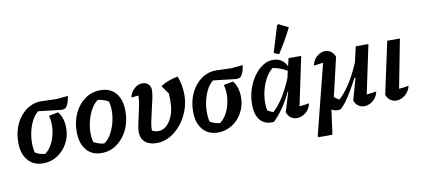

<svg xmlns="http://www.w3.org/2000/svg" viewBox="-82 -1076 3445 1567"><g transform="rotate(-10 1640.5 -292.0)"><path d="M197 11Q117 11 71 -43.5Q25 -98 25 -193Q25 -256 44 -311Q63 -366 97 -407Q131 -448 176 -470.5Q221 -493 273 -491L394 -487L490 -496Q483 -453 473.5 -431Q464 -409 451.5 -401Q439 -393 423 -393Q413 -393 402 -395L231 -415Q204 -397 183.5 -361.5Q163 -326 150 -280Q137 -234 135 -184.5Q133 -135 143 -89Q176 -67 226 -62Q264 -90 288 -140Q312 -190 318.5 -249.5Q325 -309 310 -363L388 -378Q409 -353 420 -318.5Q431 -284 431 -241Q431 -171 399.5 -114Q368 -57 315 -23Q262 11 197 11Z M682 11Q601 11 555.5 -44Q510 -99 510 -195Q510 -280 542.5 -348.5Q575 -417 631.5 -456.5Q688 -496 759 -496Q840 -496 885.5 -442.5Q931 -389 931 -292Q931 -207 898 -138.5Q865 -70 808.5 -29.5Q752 11 682 11ZM714 -62Q744 -80 767 -117Q790 -154 804.5 -201Q819 -248 821.5 -298.5Q824 -349 812 -393Q771 -416 726 -422Q696 -403 673 -365Q650 -327 636 -279.5Q622 -232 619.5 -182.5Q617 -133 628 -90Q665 -68 714 -62Z M1140 9Q1078 9 1043 -21Q1008 -51 1008 -105Q1008 -131 1015.5 -167Q1023 -203 1032.5 -243.5Q1042 -284 1049.5 -324Q1057 -364 1058 -398V-399Q1046 -398 1031.5 -396.5Q1017 -395 998 -393Q1007 -435 1038 -463.5Q1069 -492 1104 -492Q1135 -492 1154.5 -473.5Q1174 -455 1174 -424Q1174 -396 1165 -353.5Q1156 -311 1144.5 -264Q1133 -217 1124 -173Q1115 -129 1116 -99Q1139 -85 1170 -85Q1204 -85 1233 -109.5Q1262 -134 1281.5 -177Q1301 -220 1305 -273Q1309 -317 1305 -372L1256 -442Q1315 -481 1400 -496Q1428 -418 1428 -342Q1428 -272 1404 -209Q1380 -146 1339.5 -97Q1299 -48 1247.5 -19.5Q1196 9 1140 9Z M1646 11Q1566 11 1520 -43.5Q1474 -98 1474 -193Q1474 -256 1493 -311Q1512 -366 1546 -407Q1580 -448 1625 -470.5Q1670 -493 1722 -491L1843 -487L1939 -496Q1932 -453 1922.5 -431Q1913 -409 1900.5 -401Q1888 -393 1872 -393Q1862 -393 1851 -395L1680 -415Q1653 -397 1632.5 -361.5Q1612 -326 1599 -280Q1586 -234 1584 -184.5Q1582 -135 1592 -89Q1625 -67 1675 -62Q1713 -90 1737 -140Q1761 -190 1767.5 -249.5Q1774 -309 1759 -363L1837 -378Q1858 -353 1869 -318.5Q1880 -284 1880 -241Q1880 -171 1848.5 -114Q1817 -57 1764 -23Q1711 11 1646 11Z M2109 5Q2036 11 1997 -33.5Q1958 -78 1958 -167Q1958 -230 1977 -289Q1996 -348 2028.5 -394.5Q2061 -441 2102 -468Q2143 -495 2187 -495Q2267 -495 2302 -423L2317 -487H2422L2337 -84Q2360 -86 2379.5 -89Q2399 -92 2418 -95Q2407 -46 2372.5 -19.5Q2338 7 2301 7Q2275 7 2252.5 -8Q2230 -23 2218 -55L2267 -218L2263 -219Q2194 -75 2109 5ZM2071 -97Q2083 -90 2094.5 -84.5Q2106 -79 2119 -75Q2206 -152 2279 -326L2293 -386Q2243 -418 2175 -431Q2135 -399 2108 -344.5Q2081 -290 2070.5 -225Q2060 -160 2071 -97ZM2247 -532 2205 -549 2271 -766 2282 -775 2363 -735Q2339 -685 2309.5 -634Q2280 -583 2247 -532Z M2559 191H2447L2441 182L2588 -401Q2566 -398 2547 -395.5Q2528 -393 2510 -391Q2521 -440 2553.5 -466Q2586 -492 2621 -492Q2646 -492 2667.5 -477Q2689 -462 2701 -431L2626 -110Q2646 -92 2668 -82Q2716 -126 2760 -194.5Q2804 -263 2844 -357L2874 -487H2979L2894 -84Q2933 -88 2975 -95Q2964 -46 2929.5 -19.5Q2895 7 2859 7Q2833 7 2810.5 -8Q2788 -23 2777 -55L2827 -233L2819 -236Q2791 -181 2762.5 -133Q2734 -85 2708 -50.5Q2682 -16 2661 -1Q2620 6 2589 -13L2563 179Z M3243 -95Q3231 -47 3196.5 -20Q3162 7 3125 7Q3099 7 3076.5 -8Q3054 -23 3042 -55L3135 -487H3240L3162 -84Q3204 -87 3243 -95Z"/></g></svg>

Font: Piazzolla SemiBold
Style: Italic
Weight: 600
Italic angle: -11.3°
Designer: Juan Pablo del Peral
Foundry: Huerta Tipografica
Version: Version 1.330